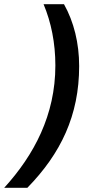

<svg xmlns="http://www.w3.org/2000/svg" viewBox="-94 -734 435 912"><path d="M-74 158H36C195 -5 282 -186 282 -420C282 -529 257 -630 210 -714H113C149 -628 169 -530 169 -423C169 -188 68 2 -74 158Z"/></svg>

Font: Noto Sans SemiBold
Style: Italic
Weight: 600
Italic angle: -12°
Designer: Monotype Design Team
Foundry: Monotype Imaging Inc.
Version: Version 2.013